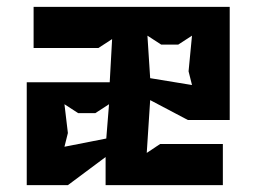

<svg xmlns="http://www.w3.org/2000/svg" viewBox="-20 -540 738 560"><path d="M58 0H178L288 -82V0H630V-120H447L408 -94L418 -248L528 -190H650V-520H78V-400H267L307 -426L300 -300H58ZM168 -112 178 -152 168 -236 208 -210H258L298 -236L290 -136ZM410 -436 450 -410H500L540 -436L530 -332L540 -292L418 -312Z"/></svg>

Font: Pescante Normal
Style: Regular
Weight: 400
Designer: Ariel Martín Pérez
Foundry: Tunera Type Foundry
Version: Version 1.000;FEAKit 1.0